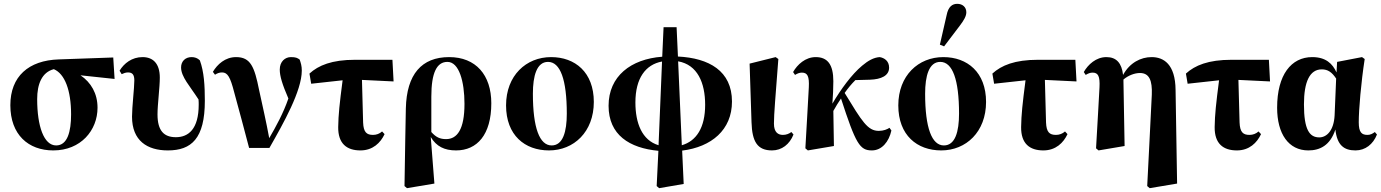

<svg xmlns="http://www.w3.org/2000/svg" viewBox="-20 -770 7206 1002"><path d="M258 15C402 15 489 -90 489 -208C489 -282 455 -340 400 -377L578 -358L571 -470L287 -460C129 -455 34 -371 34 -221C34 -67 128 15 258 15ZM174 -253C174 -330 198 -393 261 -409C318 -385 351 -299 351 -173C351 -83 332 -11 273 -11C209 -11 174 -111 174 -253Z M856 15C979 15 1049 -47 1049 -244C1049 -323 1045 -395 1023 -455C1011 -467 996 -472 980 -472C947 -472 925 -450 925 -418C925 -369 971 -321 1016 -251C1017 -241 1017 -232 1017 -224C1017 -96 963 -54 898 -54C836 -54 802 -87 802 -173C802 -224 814 -314 814 -365C814 -438 779 -472 724 -472C668 -472 627 -439 604 -401L615 -383C626 -388 636 -392 648 -392C672 -392 681 -379 681 -350C681 -311 669 -212 669 -161C669 -36 748 15 856 15Z M1280 2H1386C1460 -128 1555 -296 1555 -402C1555 -426 1550 -441 1544 -459C1532 -468 1523 -472 1498 -472C1468 -472 1440 -449 1440 -407C1440 -373 1453 -330 1485 -256C1459 -180 1420 -109 1385 -49C1370 -131 1349 -223 1332 -301C1308 -421 1288 -472 1212 -472C1155 -472 1114 -434 1091 -395L1102 -380C1114 -388 1126 -392 1139 -392C1168 -392 1182 -367 1202 -289C1229 -192 1254 -96 1280 2Z M1604 -333 1768 -351C1752 -228 1746 -172 1745 -107C1744 -20 1790 15 1861 15C1926 15 1966 -25 1987 -70L1974 -84C1961 -72 1944 -66 1927 -66C1893 -66 1877 -80 1875 -131L1869 -353L2034 -345L2028 -458H1833C1712 -458 1642 -429 1595 -386Z M2231 -265C2231 -392 2260 -447 2315 -447C2376 -447 2404 -344 2404 -228C2404 -95 2366 -44 2308 -44C2276 -44 2255 -54 2231 -81ZM2091 201 2104 212 2247 188 2228 -55C2257 -6 2299 15 2360 15C2470 15 2544 -67 2544 -231C2544 -379 2463 -472 2324 -472C2181 -472 2102 -383 2098 -204L2095 -45Z M2845 15C2975 15 3079 -82 3079 -238C3079 -393 2981 -472 2856 -472C2726 -472 2621 -376 2621 -220C2621 -64 2719 15 2845 15ZM2859 -11C2796 -11 2761 -102 2761 -281C2761 -374 2781 -447 2840 -447C2904 -447 2938 -355 2938 -177C2938 -83 2918 -11 2859 -11Z M3407 201 3420 212 3548 190 3540 16C3693 -3 3800 -92 3800 -240C3800 -400 3680 -467 3518 -475L3511 -628H3443L3436 -474C3272 -462 3156 -372 3156 -218C3156 -66 3265 3 3416 17ZM3296 -235C3296 -362 3349 -433 3435 -449L3417 -16V-12C3330 -38 3296 -128 3296 -235ZM3538 -17 3519 -450C3620 -432 3660 -338 3660 -223C3660 -105 3615 -34 3538 -12Z M4009 15C4060 15 4101 -17 4121 -68L4110 -81C4098 -72 4083 -66 4066 -66C4041 -66 4019 -79 4019 -125C4019 -175 4027 -265 4042 -462L4028 -472L3892 -438L3902 -132C3905 -30 3933 15 4009 15Z M4196 15 4332 -8C4331 -69 4330 -130 4329 -191C4342 -214 4355 -236 4369 -256C4446 -19 4467 15 4530 15C4582 15 4619 -30 4632 -89L4622 -103C4610 -95 4591 -87 4566 -87C4508 -87 4479 -136 4388 -285C4405 -309 4423 -331 4444 -352L4520 -354C4579 -356 4620 -375 4620 -417C4620 -452 4595 -468 4571 -472C4540 -470 4511 -454 4479 -427C4425 -382 4368 -304 4324 -229C4327 -268 4329 -307 4329 -346C4329 -433 4299 -472 4237 -472C4183 -472 4141 -433 4119 -394L4129 -379C4142 -387 4153 -391 4165 -391C4194 -391 4204 -372 4201 -314L4193 -170L4183 4Z M4892 15C5022 15 5126 -82 5126 -238C5126 -393 5028 -472 4903 -472C4773 -472 4668 -376 4668 -220C4668 -64 4766 15 4892 15ZM4906 -11C4843 -11 4808 -102 4808 -281C4808 -374 4828 -447 4887 -447C4951 -447 4985 -355 4985 -177C4985 -83 4965 -11 4906 -11ZM4885 -537 4907 -528 4989 -636C5011 -665 5023 -686 5023 -706C5023 -733 5003 -750 4976 -750C4951 -750 4929 -737 4920 -690Z M5168 -333 5332 -351C5316 -228 5310 -172 5309 -107C5308 -20 5354 15 5425 15C5490 15 5530 -25 5551 -70L5538 -84C5525 -72 5508 -66 5491 -66C5457 -66 5441 -80 5439 -131L5433 -353L5598 -345L5592 -458H5397C5276 -458 5206 -429 5159 -386Z M5700 4 5713 15 5849 -8 5843 -346V-355C5869 -377 5902 -389 5929 -389C5978 -389 5994 -350 5991 -276L5978 -15L5967 201L5980 212L6123 188L6115 -300C6114 -436 6052 -472 5990 -472C5934 -472 5876 -443 5841 -379C5834 -440 5807 -472 5754 -472C5700 -472 5658 -433 5636 -394L5646 -379C5659 -387 5670 -391 5682 -391C5711 -391 5721 -372 5718 -314L5710 -170Z M6178 -333 6342 -351C6326 -228 6320 -172 6319 -107C6318 -20 6364 15 6435 15C6500 15 6540 -25 6561 -70L6548 -84C6535 -72 6518 -66 6501 -66C6467 -66 6451 -80 6449 -131L6443 -353L6608 -345L6602 -458H6407C6286 -458 6216 -429 6169 -386Z M6785 -225C6785 -343 6815 -408 6878 -408C6910 -408 6931 -393 6953 -360L6945 -168C6941 -89 6904 -53 6865 -53C6814 -53 6785 -93 6785 -225ZM6808 15C6868 15 6922 -11 6949 -94C6958 -13 6993 15 7054 15C7105 15 7146 -17 7166 -68L7155 -81C7143 -72 7131 -66 7117 -66C7087 -66 7071 -78 7071 -132C7071 -198 7083 -339 7102 -462L7088 -472L6958 -447L6955 -392C6934 -438 6899 -472 6828 -472C6719 -472 6645 -380 6645 -208C6645 -71 6705 15 6808 15Z"/></svg>

Font: Source Serif 4 Display
Style: Bold
Weight: 700
Designer: Frank Grießhammer
Foundry: Adobe Systems Incorporated
Version: Version 4.004;hotconv 1.0.117;makeotfexe 2.5.65602